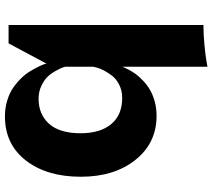

<svg xmlns="http://www.w3.org/2000/svg" viewBox="-60 -756 831 750"><g transform="rotate(90 355.0 -381.5)"><path d="M78.1 0V-761.2Q115.2 -761.2 156 -765.1Q196.8 -769 218.8 -772.9L241.2 -776.9V-443.8Q242.2 -446.8 244.1 -451.7Q246.1 -456.5 253.4 -470.5Q260.7 -484.4 270 -497.1Q279.3 -509.8 295.4 -525.1Q311.5 -540.5 330.3 -551.8Q349.1 -563 376 -570.6Q402.8 -578.1 433.1 -578.1Q539.1 -578.1 605 -495.6Q670.9 -413.1 670.9 -282.2Q670.9 -149.4 607.4 -67.6Q543.9 14.2 435.1 14.2Q401.9 14.2 372.6 5.1Q343.3 -3.9 323 -18.1Q302.7 -32.2 285.9 -49.6Q269 -66.9 258.8 -84.2Q248.5 -101.6 241.5 -115.7Q234.4 -129.9 231.4 -138.7L229 -147.9L149.9 0ZM241.2 -331.1V-221.2Q242.2 -216.8 244.6 -210Q247.1 -203.1 256.8 -185.1Q266.6 -167 279.3 -153.3Q292 -139.6 315.2 -128.4Q338.4 -117.2 366.2 -117.2Q427.2 -117.2 464.1 -158.2Q501 -199.2 501 -282.2Q501 -357.9 465.3 -400.9Q429.7 -443.8 362.8 -443.8Q334.5 -443.8 311.5 -432.1Q288.6 -420.4 276.1 -404.1Q263.7 -387.7 255.1 -371.1Q246.6 -354.5 244.1 -342.8Z"/></g></svg>

Font: Sporting Grotesque
Style: Gras
Weight: 700
Designer: Lucas LE BIHAN
Foundry: Lucas LE BIHAN
Version: Version 1.001